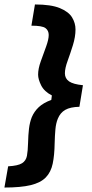

<svg xmlns="http://www.w3.org/2000/svg" viewBox="-44 -680 414 860"><path d="M112.5 -660Q184.2 -660 223.8 -643.8Q263.3 -627.5 278.8 -602.1Q294.2 -576.7 294.2 -548.3Q294.2 -515 282.5 -477.5Q270.8 -440 258.8 -407.1Q246.7 -374.2 246.7 -351.7Q246.7 -328.3 265.4 -315.4Q284.2 -302.5 327.5 -298.3L311.7 -201.7Q270.8 -200.8 248.3 -187.9Q225.8 -175 215 -148.3Q206.7 -128.3 204.2 -100.8Q201.7 -73.3 200.8 -38.3Q200 15 192.1 52.9Q184.2 90.8 161.2 114.6Q138.3 138.3 93.8 149.2Q49.2 160 -24.2 160L-7.5 65Q36.7 62.5 54.6 51.2Q72.5 40 76.7 17.9Q80.8 -4.2 81.7 -40Q82.5 -75 85.8 -103.3Q89.2 -131.7 98.3 -155Q109.2 -180.8 129.6 -200Q150 -219.2 185.8 -232.5L188.3 -252.5Q154.2 -270 140.4 -297.5Q126.7 -325 126.7 -345.8Q126.7 -372.5 138.8 -405.8Q150.8 -439.2 162.5 -471.2Q174.2 -503.3 174.2 -523.3Q174.2 -543.3 159.6 -554.2Q145 -565 96.7 -565Z"/></svg>

Font: Familjen Grotesk
Style: Bold Italic
Weight: 700
Italic angle: -9.46201°
Designer: Anders Wikstroem, Jonas Baeckman, Matilda Gysing, Kristian Moeller
Foundry: Familjen STHLM AB
Version: Version 2.002; ttfautohint (v1.8.4.7-5d5b)